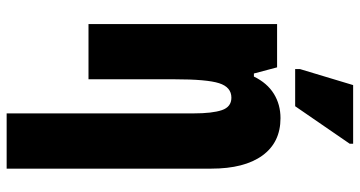

<svg xmlns="http://www.w3.org/2000/svg" viewBox="-266 -550 1056 563"><g transform="rotate(90 261.5 -268.0)"><path d="M312 240V-308Q312 -363 302.5 -391Q293 -419 266 -419Q235 -419 223.5 -383Q212 -347 212 -253V0H50V-553H177L195 -485H204Q223 -524 254.5 -543.5Q286 -563 326 -563Q397 -563 435.5 -510Q474 -457 474 -360V240ZM182 -606V-620L229 -776H401V-766L291 -606Z"/></g></svg>

Font: Noto Sans ExtraCondensed Black
Style: Regular
Weight: 900
Width: 2
Designer: Monotype Design Team
Foundry: Monotype Imaging Inc.
Version: Version 2.013; ttfautohint (v1.8.4.7-5d5b)